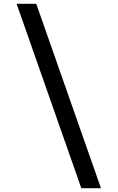

<svg xmlns="http://www.w3.org/2000/svg" viewBox="-20 -843 616 1006"><path d="M406 143H509L170 -823H67Z"/></svg>

Font: Iosevka Sparkle Medium
Style: Regular
Weight: 500
Designer: Belleve Invis
Foundry: Belleve Invis
Version: Version 4.5.0; ttfautohint (v1.8.3)